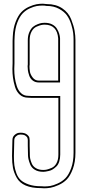

<svg xmlns="http://www.w3.org/2000/svg" viewBox="-20 -821 472 1036"><path d="M294 -386V-614Q288 -688 221 -688H220Q212 -688 202.5 -686Q193 -684 177 -677Q161 -670 150.5 -651Q140 -632 140 -604V-472Q139 -469 139 -464Q139 -449 141.5 -434Q144 -419 156.5 -402.5Q169 -386 190 -386H236H237ZM47 -64Q47 -82 58 -92Q69 -102 80 -104L91 -105Q114 -105 126.5 -94.5Q139 -84 139 -74L140 -63V-35L141 9Q141 11 141 14Q141 25 143 35.5Q145 46 151.5 61.5Q158 77 174 86.5Q190 96 213 96H215Q223 96 232.5 94Q242 92 258.5 85Q275 78 285 59.5Q295 41 295 13V-243V-293H149Q148 -293 140 -293.5Q132 -294 131 -294Q105 -294 87 -310Q69 -326 61 -352.5Q53 -379 50 -402Q47 -425 47 -449L48 -480V-601Q48 -605 48.5 -613Q49 -621 49 -624Q51 -669 64.5 -703.5Q78 -738 95.5 -756Q113 -774 136.5 -784.5Q160 -795 177 -798Q194 -801 211 -801L232 -799Q282 -799 316 -776Q350 -753 364 -717Q378 -681 382.5 -655Q387 -629 387 -605V-593V-453V-208V3Q387 53 373 90.5Q359 128 340.5 147Q322 166 296 177.5Q270 189 252.5 192Q235 195 218 195L203 194H201Q151 194 118.5 180Q86 166 70.5 138.5Q55 111 50 84.5Q45 58 45 21Q45 5 46 -23.5Q47 -52 47 -64ZM304 -376H190Q170 -376 156.5 -386.5Q143 -397 137.5 -413.5Q132 -430 130.5 -441.5Q129 -453 129 -464Q129 -469 130 -473V-604Q130 -629 138.5 -648Q147 -667 158 -676Q169 -685 183.5 -690.5Q198 -696 206 -697Q214 -698 220 -698H221Q245 -698 262 -689Q279 -680 287.5 -665.5Q296 -651 299.5 -639Q303 -627 304 -615V-614ZM57 -64Q57 -52 56 -23Q55 6 55 21Q55 50 57.5 70.5Q60 91 68.5 114Q77 137 92.5 151Q108 165 135.5 174.5Q163 184 201 184H204H205Q210 185 218 185Q235 185 251 182.5Q267 180 291.5 169Q316 158 333.5 140Q351 122 364 86.5Q377 51 377 3V-605Q377 -623 375 -642Q373 -661 364.5 -689Q356 -717 341.5 -737.5Q327 -758 298.5 -773.5Q270 -789 232 -789H231H230Q223 -791 211 -791Q194 -791 178.5 -788.5Q163 -786 141 -776Q119 -766 102.5 -749Q86 -732 73.5 -699.5Q61 -667 59 -624Q59 -620 58.5 -612Q58 -604 58 -601V-480V-479Q57 -467 57 -449Q57 -425 60 -402.5Q63 -380 70.5 -356.5Q78 -333 93.5 -318.5Q109 -304 131 -304Q133 -304 140.5 -303.5Q148 -303 149 -303H305V13Q305 34 299.5 51Q294 68 284 77.5Q274 87 264.5 93Q255 99 243.5 101.5Q232 104 226 105Q220 106 215 106H213Q186 106 168 95Q150 84 143 66.5Q136 49 133.5 37Q131 25 131 14Q131 12 131 9L130 -35V-63V-64Q130 -64 130 -66Q130 -68 129.5 -70.5Q129 -73 128 -76.5Q127 -80 124 -83Q121 -86 117 -89Q113 -92 106.5 -93.5Q100 -95 91 -95Q87 -95 81 -94Q75 -93 66 -85Q57 -77 57 -64Z"/></svg>

Font: Soda Fountain
Style: Outline
Weight: 400
Version: Version 1.0